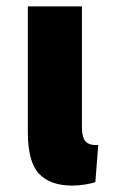

<svg xmlns="http://www.w3.org/2000/svg" viewBox="-20 -516 353 600"><path d="M236 -119Q236 -86 248 -73.5Q260 -61 287 -63L278 53Q268 57 246.5 60.5Q225 64 206 64Q137 64 102 27Q67 -10 67 -103V-496H236Z"/></svg>

Font: BM Euljiro oraeorae
Style: Regular
Weight: 400
Designer: Bongjin Kim; Bomjun Kim; Myungsoo Han; Hyesun Chae; Mikyoung Jeong; Wujin Sim; Minjae Kang; Suwha Jang;
Foundry: Sandoll Inc.
Version: Version 1.000;hotconv 1.0.109;makeexe 2.5.65596